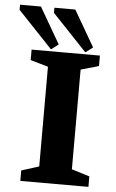

<svg xmlns="http://www.w3.org/2000/svg" viewBox="-95 -858 539 896"><g transform="rotate(5 175.0 -409.5)"><path d="M35 0V-49L117 -75V-542L34 -566V-615H354V-566L270 -542V-75L354 -49V0ZM285 -624 123 -795V-819H221L319 -650ZM124 -624 -38 -795V-819H60L158 -650Z"/></g></svg>

Font: Manuale ExtraBold
Style: Regular
Weight: 800
Version: Version 1.002